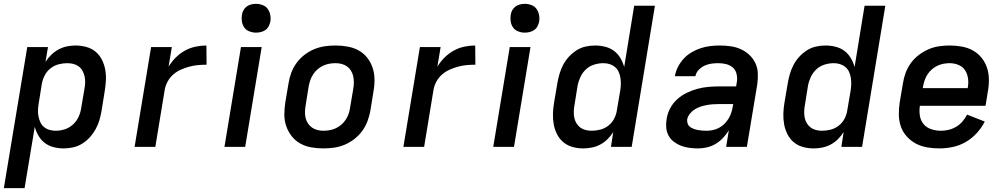

<svg xmlns="http://www.w3.org/2000/svg" viewBox="-29 -765 5249 1000"><path d="M-9 215 113 -520H221L208 -443Q221 -463 238.5 -480Q256 -497 277 -508Q298 -519 320 -523.5Q342 -528 364 -528Q393 -528 420.5 -520.5Q448 -513 468.5 -496Q489 -479 501.5 -454.5Q514 -430 519 -402.5Q524 -375 522.5 -346Q521 -317 516 -288L500 -188Q496 -164 489 -140Q482 -116 469.5 -93Q457 -70 439.5 -50.5Q422 -31 399.5 -17Q377 -3 352 2.5Q327 8 303 8Q276 8 250.5 1.5Q225 -5 205 -20Q185 -35 172 -57Q159 -79 152 -104L99 215ZM261 -84Q284 -84 308 -91.5Q332 -99 351 -116.5Q370 -134 380.5 -157Q391 -180 394 -203L411 -303Q414 -319 414.5 -335.5Q415 -352 411.5 -367.5Q408 -383 400.5 -396.5Q393 -410 381 -419Q369 -428 353.5 -432Q338 -436 321 -436Q299 -436 276 -430Q253 -424 234 -409Q215 -394 204 -372.5Q193 -351 189 -329L173 -229Q170 -212 169 -194.5Q168 -177 171 -161Q174 -145 180.5 -130Q187 -115 199 -104.5Q211 -94 227 -89Q243 -84 261 -84Z M672 0 758 -520H866L849 -418Q865 -444 886.5 -465.5Q908 -487 934.5 -501.5Q961 -516 989.5 -522Q1018 -528 1046 -528L1047 -428Q1025 -428 1002.5 -426Q980 -424 957.5 -418Q935 -412 913.5 -402.5Q892 -393 874 -377.5Q856 -362 844.5 -341Q833 -320 829 -298L780 0Z M1140 0 1226 -520H1334L1248 0ZM1304 -595Q1287 -595 1270 -601.5Q1253 -608 1243.5 -621.5Q1234 -635 1231 -652.5Q1228 -670 1231 -688Q1233 -701 1239.5 -712.5Q1246 -724 1256.5 -731.5Q1267 -739 1279.5 -742Q1292 -745 1305 -745Q1322 -745 1339 -738.5Q1356 -732 1365.5 -718.5Q1375 -705 1378.5 -687.5Q1382 -670 1379 -652Q1376 -639 1370 -627.5Q1364 -616 1353 -608.5Q1342 -601 1329.5 -598Q1317 -595 1304 -595Z M1655 8Q1623 8 1592 2.5Q1561 -3 1535 -17.5Q1509 -32 1490.5 -55.5Q1472 -79 1462 -107.5Q1452 -136 1452 -168Q1452 -200 1457 -232L1474 -332Q1478 -359 1488 -386Q1498 -413 1515.5 -437Q1533 -461 1557 -479.5Q1581 -498 1608 -509Q1635 -520 1662.5 -524Q1690 -528 1718 -528Q1750 -528 1781 -522.5Q1812 -517 1838.5 -502.5Q1865 -488 1883.5 -464.5Q1902 -441 1911.5 -412.5Q1921 -384 1921.5 -352Q1922 -320 1916 -288L1900 -188Q1895 -161 1885 -134Q1875 -107 1857.5 -83Q1840 -59 1816 -40.5Q1792 -22 1765.5 -11Q1739 0 1711 4Q1683 8 1655 8ZM1656 -84Q1672 -84 1688.5 -87Q1705 -90 1720 -97Q1735 -104 1748.5 -115.5Q1762 -127 1771.5 -141.5Q1781 -156 1786.5 -171.5Q1792 -187 1794 -203L1811 -303Q1814 -320 1814 -336.5Q1814 -353 1810.5 -368.5Q1807 -384 1799 -397Q1791 -410 1778.5 -419Q1766 -428 1750.5 -432Q1735 -436 1718 -436Q1702 -436 1685.5 -433Q1669 -430 1654 -423Q1639 -416 1625.5 -404.5Q1612 -393 1602.5 -378.5Q1593 -364 1587.5 -348.5Q1582 -333 1579 -317L1563 -217Q1560 -200 1559.5 -183.5Q1559 -167 1562.5 -151.5Q1566 -136 1574.5 -123Q1583 -110 1595.5 -101Q1608 -92 1623.5 -88Q1639 -84 1656 -84Z M2072 0 2158 -520H2266L2249 -418Q2265 -444 2286.5 -465.5Q2308 -487 2334.5 -501.5Q2361 -516 2389.5 -522Q2418 -528 2446 -528L2447 -428Q2425 -428 2402.5 -426Q2380 -424 2357.5 -418Q2335 -412 2313.5 -402.5Q2292 -393 2274 -377.5Q2256 -362 2244.5 -341Q2233 -320 2229 -298L2180 0Z M2540 0 2626 -520H2734L2648 0ZM2704 -595Q2687 -595 2670 -601.5Q2653 -608 2643.5 -621.5Q2634 -635 2631 -652.5Q2628 -670 2631 -688Q2633 -701 2639.5 -712.5Q2646 -724 2656.5 -731.5Q2667 -739 2679.5 -742Q2692 -745 2705 -745Q2722 -745 2739 -738.5Q2756 -732 2765.5 -718.5Q2775 -705 2778.5 -687.5Q2782 -670 2779 -652Q2776 -639 2770 -627.5Q2764 -616 2753 -608.5Q2742 -601 2729.5 -598Q2717 -595 2704 -595Z M3009 8Q2980 8 2953 0.5Q2926 -7 2905.5 -24Q2885 -41 2872.5 -65.5Q2860 -90 2855 -117.5Q2850 -145 2851 -174Q2852 -203 2857 -232L2874 -332Q2878 -356 2885 -380Q2892 -404 2904 -427Q2916 -450 2934 -469.5Q2952 -489 2974 -503Q2996 -517 3021 -522.5Q3046 -528 3070 -528Q3097 -528 3123 -521.5Q3149 -515 3169 -500Q3189 -485 3202 -463Q3215 -441 3222 -416L3274 -735H3382L3261 0H3153L3165 -77Q3152 -57 3135 -40Q3118 -23 3097 -12Q3076 -1 3053.5 3.5Q3031 8 3009 8ZM3053 -84Q3075 -84 3098 -90Q3121 -96 3140 -111Q3159 -126 3170 -147.5Q3181 -169 3184 -191L3201 -291Q3204 -308 3204.5 -325.5Q3205 -343 3202.5 -359Q3200 -375 3193.5 -390Q3187 -405 3174.5 -415.5Q3162 -426 3146.5 -431Q3131 -436 3113 -436Q3090 -436 3065.5 -428.5Q3041 -421 3022.5 -403.5Q3004 -386 2993.5 -363Q2983 -340 2979 -317L2963 -217Q2960 -201 2959.5 -184.5Q2959 -168 2962 -152.5Q2965 -137 2973 -123.5Q2981 -110 2993 -101Q3005 -92 3020.5 -88Q3036 -84 3053 -84Z M3607 8Q3584 8 3561.5 5Q3539 2 3519 -5.5Q3499 -13 3481.5 -26Q3464 -39 3453.5 -58Q3443 -77 3441 -99.5Q3439 -122 3443 -145Q3447 -173 3461 -200Q3475 -227 3497.5 -247.5Q3520 -268 3548 -281.5Q3576 -295 3604 -302.5Q3632 -310 3661 -312.5Q3690 -315 3718 -315H3805L3809 -340Q3812 -361 3807 -381Q3802 -401 3787.5 -413.5Q3773 -426 3753 -431Q3733 -436 3712 -436Q3694 -436 3676 -433.5Q3658 -431 3640.5 -423Q3623 -415 3609.5 -400.5Q3596 -386 3593 -368H3486Q3490 -393 3502 -416.5Q3514 -440 3532 -459.5Q3550 -479 3573 -492.5Q3596 -506 3620.5 -514Q3645 -522 3670 -525Q3695 -528 3719 -528Q3748 -528 3776.5 -524Q3805 -520 3830 -508.5Q3855 -497 3874.5 -478.5Q3894 -460 3905.5 -435.5Q3917 -411 3918 -382.5Q3919 -354 3915 -325L3861 0H3753L3767 -86Q3754 -65 3736.5 -46.5Q3719 -28 3698 -15.5Q3677 -3 3653.5 2.5Q3630 8 3607 8ZM3651 -84Q3667 -84 3684 -87.5Q3701 -91 3716.5 -99.5Q3732 -108 3744.5 -120.5Q3757 -133 3766 -148Q3775 -163 3780 -179Q3785 -195 3788 -212L3790 -223H3718Q3702 -223 3685.5 -222Q3669 -221 3653 -218Q3637 -215 3621 -210Q3605 -205 3590.5 -196Q3576 -187 3564.5 -173Q3553 -159 3550 -143Q3549 -132 3552.5 -121.5Q3556 -111 3564.5 -104.5Q3573 -98 3583.5 -94Q3594 -90 3605 -88Q3616 -86 3627.5 -85Q3639 -84 3651 -84Z M4209 8Q4180 8 4153 0.5Q4126 -7 4105.5 -24Q4085 -41 4072.5 -65.5Q4060 -90 4055 -117.5Q4050 -145 4051 -174Q4052 -203 4057 -232L4074 -332Q4078 -356 4085 -380Q4092 -404 4104 -427Q4116 -450 4134 -469.5Q4152 -489 4174 -503Q4196 -517 4221 -522.5Q4246 -528 4270 -528Q4297 -528 4323 -521.5Q4349 -515 4369 -500Q4389 -485 4402 -463Q4415 -441 4422 -416L4474 -735H4582L4461 0H4353L4365 -77Q4352 -57 4335 -40Q4318 -23 4297 -12Q4276 -1 4253.5 3.5Q4231 8 4209 8ZM4253 -84Q4275 -84 4298 -90Q4321 -96 4340 -111Q4359 -126 4370 -147.5Q4381 -169 4384 -191L4401 -291Q4404 -308 4404.5 -325.5Q4405 -343 4402.5 -359Q4400 -375 4393.5 -390Q4387 -405 4374.5 -415.5Q4362 -426 4346.5 -431Q4331 -436 4313 -436Q4290 -436 4265.5 -428.5Q4241 -421 4222.5 -403.5Q4204 -386 4193.5 -363Q4183 -340 4179 -317L4163 -217Q4160 -201 4159.5 -184.5Q4159 -168 4162 -152.5Q4165 -137 4173 -123.5Q4181 -110 4193 -101Q4205 -92 4220.5 -88Q4236 -84 4253 -84Z M4864 8Q4831 8 4799.5 2.5Q4768 -3 4741.5 -17Q4715 -31 4694 -54Q4673 -77 4663 -106Q4653 -135 4652.5 -167Q4652 -199 4657 -232L4674 -332Q4678 -359 4688 -386Q4698 -413 4715.5 -437Q4733 -461 4757 -479Q4781 -497 4807.5 -508.5Q4834 -520 4862 -524Q4890 -528 4917 -528Q4949 -528 4980 -522.5Q5011 -517 5037.5 -502.5Q5064 -488 5083 -464.5Q5102 -441 5111.5 -412.5Q5121 -384 5121.5 -352Q5122 -320 5116 -288L5104 -214H4762Q4758 -188 4762 -162.5Q4766 -137 4781.5 -118.5Q4797 -100 4821.5 -92Q4846 -84 4872 -84Q4892 -84 4912.5 -89Q4933 -94 4951.5 -105Q4970 -116 4984 -132.5Q4998 -149 5008 -168L5100 -132Q5084 -100 5058.5 -72Q5033 -44 5001 -25.5Q4969 -7 4933.5 0.5Q4898 8 4864 8ZM4777 -306H5011Q5016 -331 5013 -355Q5010 -379 4998 -398Q4986 -417 4964 -426.5Q4942 -436 4917 -436Q4902 -436 4885.5 -433Q4869 -430 4854 -423Q4839 -416 4825.5 -404.5Q4812 -393 4802.5 -378.5Q4793 -364 4787.5 -348.5Q4782 -333 4779 -317Z"/></svg>

Font: Iosevka Aile Semibold
Style: Italic
Weight: 600
Italic angle: -9°
Designer: Belleve Invis
Foundry: Belleve Invis
Version: Version 31.1.0; ttfautohint (v1.8.4)